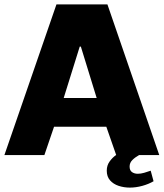

<svg xmlns="http://www.w3.org/2000/svg" viewBox="-22 -706 745 874"><path d="M-2 0 235 -686H467L703 0H507L462 -129H224L180 0ZM268 -260H418L346 -494H341ZM569 148Q542 148 518 140Q494 132 479 115Q464 98 464 71Q464 47 477 29Q490 11 506 0H611Q593 10 580.5 22.5Q568 35 568 52Q568 70 579 77.5Q590 85 605 85Q619 85 634.5 80.5Q650 76 664 71L677 119Q655 132 626 140Q597 148 569 148Z"/></svg>

Font: Chivo Medium ExtraBold
Style: Regular
Weight: 800
Version: Version 2.002